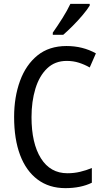

<svg xmlns="http://www.w3.org/2000/svg" viewBox="-20 -963 542 993"><path d="M325 -648Q264 -648 223.5 -609Q183 -570 163 -504Q143 -438 143 -357Q143 -222 191.5 -144.5Q240 -67 329 -67Q363 -67 394.5 -74.5Q426 -82 455 -94V-18Q398 10 318 10Q234 10 174.5 -34.5Q115 -79 84 -161Q53 -243 53 -358Q53 -461 83.5 -544.5Q114 -628 174 -676.5Q234 -725 324 -725Q408 -725 476 -687L444 -614Q418 -629 388.5 -638.5Q359 -648 325 -648ZM444 -934Q431 -913 407 -884.5Q383 -856 355.5 -828.5Q328 -801 307 -783H253V-794Q279 -831 303.5 -870Q328 -909 344 -943H444Z"/></svg>

Font: Noto Sans Devanagari Condensed
Style: Regular
Weight: 400
Width: 3
Designer: Jelle Bosma - Monotype Design Team
Foundry: Monotype Imaging Inc.
Version: Version 2.004; ttfautohint (v1.8.4.7-5d5b)